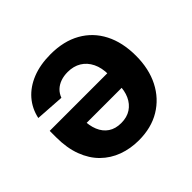

<svg xmlns="http://www.w3.org/2000/svg" viewBox="-140 -713 876 876"><g transform="rotate(-45 298.0 -274.5)"><path d="M286.7 -556.4Q371.1 -556.4 431.7 -522.3Q492.4 -488.2 524.9 -425.2Q557.4 -362.2 557.4 -275.6Q557.4 -191.5 525 -127.9Q492.5 -64.3 433.4 -28.7Q374.3 6.8 293.9 6.8Q239.7 6.8 192.9 -10.4Q146.1 -27.6 110.9 -62.2Q75.8 -96.7 56.2 -148.8Q36.5 -200.9 36.5 -270.3V-311.7H497.3V-218.4H109.8L180.3 -242.8Q180.3 -201.3 193 -170.5Q205.7 -139.7 230.7 -122.8Q255.7 -105.9 292.8 -105.9Q329.9 -105.9 355.7 -122.9Q381.4 -139.9 394.9 -169.6Q408.4 -199.3 408.4 -236.9V-302.9Q408.4 -347.1 392.9 -378.6Q377.4 -410.2 349.7 -427Q321.9 -443.8 284.4 -443.8Q259.3 -443.8 238.7 -436.6Q218.2 -429.4 203.4 -415.5Q188.7 -401.6 180.9 -380.7L41.2 -390Q51.9 -440.4 84.3 -477.9Q116.8 -515.3 168.2 -535.9Q219.5 -556.4 286.7 -556.4Z"/></g></svg>

Font: Inter V
Style: 
Weight: 400
Designer: Rasmus Andersson
Foundry: rsms
Version: Version 4.000;git-a3f224843